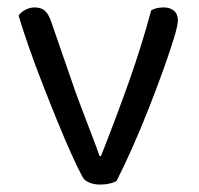

<svg xmlns="http://www.w3.org/2000/svg" viewBox="-20 -491 535 517"><path d="M421 -471Q438 -471 448.5 -462Q459 -453 459 -436Q459 -423 448 -387Q437 -351 419 -301Q401 -251 379.5 -196.5Q358 -142 335.5 -91.5Q313 -41 294 -4Q289 0 276.5 3Q264 6 250 6Q233 6 220 0.5Q207 -5 202 -15Q191 -35 173.5 -73.5Q156 -112 136 -161Q116 -210 95.5 -262.5Q75 -315 58 -363.5Q41 -412 30 -449Q37 -459 49 -465Q61 -471 73 -471Q91 -471 101 -462Q111 -453 118 -432L180 -253Q188 -230 201 -196Q214 -162 227 -128Q240 -94 248 -71H252Q292 -172 327 -270.5Q362 -369 387 -463Q400 -471 421 -471Z"/></svg>

Font: Baloo Bhaina 2
Style: Regular
Weight: 400
Designer: Yesha Goshar, Manish Minz, Shuchita Grover and Ek Type
Foundry: Ek Type
Version: Version 1.700